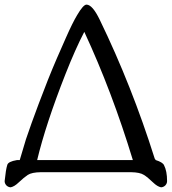

<svg xmlns="http://www.w3.org/2000/svg" viewBox="-32 -735 733 819"><path d="M247.1 -418.5Q163.1 -205.1 126.5 -52.2H534.7Q445.8 -344.7 327.6 -599.1Q289.6 -526.4 247.1 -418.5ZM667.5 -30.8Q680.7 -5.4 680.7 37.6Q680.7 47.9 672.9 56.2Q665 63.5 654.8 64Q638.7 60.5 621.1 43.5Q597.7 21 582 11.2Q564.9 0 526.4 -0.5H142.6Q103.5 0 86.4 11.2Q71.3 21 47.4 43.5Q29.8 60.5 13.7 64Q3.4 63.5 -4.4 56.2Q-12.2 47.9 -12.2 37.6Q-7.3 -11.7 -1 -31.2Q2.4 -45.9 40.5 -52.2H52.2Q75.7 -132.3 78.6 -140.6Q100.6 -206.1 132.8 -291.5Q172.9 -398.9 210.4 -485.8Q228.5 -526.9 249.5 -574.7Q277.3 -637.7 296.9 -670.4Q323.2 -715.3 336.9 -715.3Q362.3 -715.3 393.6 -650.4Q529.8 -369.6 627.9 -58.6Q628.9 -56.6 632.3 -52.2Q661.6 -43 667.5 -30.8Z"/></svg>

Font: inglobal
Style: Regular
Weight: 400
Designer: Andrey Kochetov, Denis Davydov, Evgeny Yurtaev
Foundry: inglobal
Version: Version 1.00 September 25, 2014, initial release